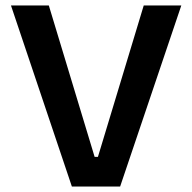

<svg xmlns="http://www.w3.org/2000/svg" viewBox="-20 -680 701 700"><path d="M242 0 20 -660H158L325 -108H337L504 -660H641L418 0Z"/></svg>

Font: Bricolage Grotesque 48pt Condensed ExtraBold SemiBold
Style: Regular
Weight: 600
Version: Version 1.000;gftools[0.9.30]